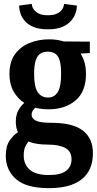

<svg xmlns="http://www.w3.org/2000/svg" viewBox="-20 -714 502 996"><path d="M228 -562Q182 -562 153 -574.5Q124 -587 108.5 -605.5Q93 -624 87 -642Q81 -660 80 -672.5Q79 -685 79 -685L145 -694V-690Q145 -690 147 -681.5Q149 -673 157 -662.5Q165 -652 181.5 -643.5Q198 -635 228 -635Q258 -635 275.5 -643.5Q293 -652 300.5 -662.5Q308 -673 310 -681.5Q312 -690 312 -690V-694L379 -685Q379 -685 378 -672.5Q377 -660 370.5 -642Q364 -624 348 -605.5Q332 -587 303.5 -574.5Q275 -562 228 -562ZM234 262Q116 262 63 215Q10 168 10 95Q10 44 30 15Q50 -14 73 -28Q62 -52 62 -82Q62 -119 76 -143Q90 -167 106 -180Q71 -203 50 -240.5Q29 -278 29 -330Q29 -393 57.5 -432.5Q86 -472 133 -491Q180 -510 235 -510Q275 -510 311 -499L446 -498V-439L398 -436Q426 -394 426 -330Q426 -239 372 -193Q318 -147 232 -147Q214 -147 197 -149Q180 -151 163 -155Q156 -149 150 -139.5Q144 -130 144 -118Q144 -100 165.5 -88.5Q187 -77 246 -77Q358 -77 410 -36.5Q462 4 462 81Q462 169 404.5 215.5Q347 262 234 262ZM229 -208Q262 -208 279.5 -236Q297 -264 297 -332Q297 -379 288.5 -403.5Q280 -428 264.5 -437Q249 -446 228 -446Q207 -446 191 -437Q175 -428 166 -403Q157 -378 157 -330Q157 -263 176 -235.5Q195 -208 229 -208ZM234 194Q294 194 322.5 172.5Q351 151 351 112Q351 71 318.5 53.5Q286 36 225 36Q166 36 128 20Q118 31 110.5 48.5Q103 66 103 92Q103 139 134.5 166.5Q166 194 234 194Z"/></svg>

Font: Arsenal SC
Style: Bold
Weight: 700
Designer: Andrij Shevchenko
Foundry: Stairsfor
Version: Version 2.001; ttfautohint (v1.8.4.7-5d5b)